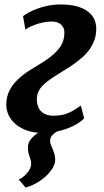

<svg xmlns="http://www.w3.org/2000/svg" viewBox="-20 -588 469 863"><path d="M8.3 -116.7Q8.3 -154.3 23.2 -182.4Q38.1 -210.4 62.3 -232.9Q86.4 -255.4 116.9 -274.2Q147.5 -293 179.2 -312.5Q204.6 -329.6 221.7 -345Q238.8 -360.4 249.5 -375.7Q260.3 -391.1 264.9 -407.5Q269.5 -423.8 269.5 -442.4Q269.5 -463.4 254.6 -477.3Q239.7 -491.2 212.9 -491.2Q190.9 -491.2 170.7 -486.6Q150.4 -481.9 134.5 -475.8Q118.7 -469.7 107.9 -463.6Q97.2 -457.5 94.2 -454.6L83.5 -515.6Q92.3 -522 107.9 -531Q123.5 -540 145 -548.1Q166.5 -556.2 193.6 -562Q220.7 -567.9 252.9 -567.9Q329.6 -567.9 371.1 -539.1Q412.6 -510.3 412.6 -458.5Q412.6 -430.7 404.3 -408Q396 -385.3 382.3 -366Q368.7 -346.7 350.6 -330.8Q332.5 -314.9 313 -301Q293.5 -287.1 273.7 -275.1Q253.9 -263.2 236.8 -252Q215.8 -238.8 199 -226.6Q182.1 -214.4 170.2 -201.7Q158.2 -189 151.9 -174.1Q145.5 -159.2 145.5 -140.6Q145.5 -126 149.7 -112.8Q153.8 -99.6 162.8 -89.6Q171.9 -79.6 186.3 -73.7Q200.7 -67.9 221.2 -67.9Q242.2 -67.9 258.8 -71.3Q275.4 -74.7 289.6 -81.1Q303.7 -87.4 316.4 -95.5Q329.1 -103.5 343.3 -113.3L358.4 -56.2Q337.9 -35.2 305.4 -20Q272.9 -4.9 236.3 2.9Q224.1 9.8 214.6 20.3Q205.1 30.8 205.1 44.9Q205.1 53.7 208.7 62.7Q212.4 71.8 216.6 81.8Q220.7 91.8 224.4 103.8Q228 115.7 228 130.4Q228 149.9 215.3 169.7Q202.6 189.5 183.1 206.8Q163.6 224.1 140.1 236.8Q116.7 249.5 95.2 254.9L64 218.8Q73.2 215.3 83 207.8Q92.8 200.2 101.1 190.7Q109.4 181.2 114.7 170.2Q120.1 159.2 120.1 147.9Q120.1 138.2 117.9 130.9Q115.7 123.5 112.8 116Q109.9 108.4 107.7 98.9Q105.5 89.4 105.5 75.7Q105.5 53.7 119.1 37.1Q132.8 20.5 151.4 8.8Q118.2 5.9 91.8 -5.1Q65.4 -16.1 46.9 -33Q28.3 -49.8 18.3 -71.3Q8.3 -92.8 8.3 -116.7Z"/></svg>

Font: Merriweather Bold
Style: Italic
Weight: 700
Italic angle: -7°
Designer: Eben Sorkin ( eben@eyebytes.com )
Foundry: Eben Sorkin ( eben@eyebytes.com )
Version: Version 1.5; ttfautohint (v0.97) -l 13 -r 13 -G 200 -x 24 -f